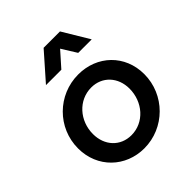

<svg xmlns="http://www.w3.org/2000/svg" viewBox="-219 -942 1095 1095"><g transform="rotate(-45 328.5 -394.0)"><path d="M313 12C477 12 612 -122 612 -288C612 -443 496 -553 344 -553C179 -553 45 -421 45 -255C45 -99 163 12 313 12ZM163 -253C163 -360 241 -448 344 -448C432 -448 494 -381 494 -289C494 -182 417 -93 314 -93C225 -93 163 -160 163 -253ZM171 -640H295L375 -730L431 -640H540L444 -800H312Z"/></g></svg>

Font: Mluvka SemiBold
Style: Italic
Weight: 600
Italic angle: -8°
Designer: Modified by Jiří Krblich, Original typeface by Gumpita Rahayu
Foundry: Gumpita Rahayu & Jiří Krblich
Version: Version 2.000;Glyphs 3.1.1 (3134)